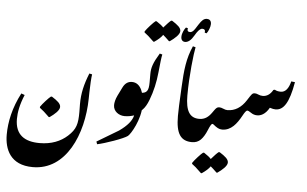

<svg xmlns="http://www.w3.org/2000/svg" viewBox="-84 -1327 2940 1838"><g transform="rotate(5 1385.5 -408.5)"><path d="M404 -120H412C458 -152 504 -192 504 -225C504 -257 473 -282 418 -317H408C391 -306 330 -239 312 -211V-201C339 -181 364 -160 404 -120Z M293 371C612 371 765 15 770 -329C770 -349 771 -368 771 -388C772 -456 777 -535 782 -563L755 -569C712 -461 691 -375 691 -269C691 -244 692 -219 692 -194C692 -79 679 -27 604 41C539 100 451 136 338 136C195 136 102 78 102 -75C102 -138 116 -215 156 -310L123 -322C48 -179 18 -40 18 83C18 220 75 371 293 371Z M888 99C963 84 1139 22 1175 -6C1203 -28 1289 -171 1289 -311C1289 -418 1257 -524 1169 -524C1131 -524 1102 -504 1082 -463L1042 -382C1024 -345 1017 -312 1017 -288C1017 -229 1071 -192 1126 -192C1161 -192 1189 -198 1217 -207C1206 -156 1162 -103 1086 -50C1017 -9 948 33 879 74Z M1339 -926H1347C1384 -951 1412 -976 1427 -999C1443 -986 1459 -971 1487 -944H1495C1541 -976 1587 -1016 1587 -1049C1587 -1081 1556 -1106 1501 -1141H1491C1479 -1133 1449 -1102 1421 -1069C1408 -1084 1387 -1101 1353 -1123H1343C1326 -1112 1265 -1045 1247 -1017V-1007C1276 -986 1290 -973 1339 -926Z M1221 -238C1275 -238 1318 -281 1351 -368C1384 -454 1404 -544 1413 -637C1422 -730 1429 -788 1435 -811L1410 -818C1352 -723 1337 -675 1337 -615V-536C1337 -452 1319 -428 1255 -428C1222 -428 1181 -401 1181 -318C1181 -280 1193 -238 1221 -238Z M1641 -950C1671 -950 1699 -973 1726 -1020C1738 -1040 1748 -1056 1758 -1067C1772 -1082 1784 -1090 1795 -1090C1817 -1090 1826 -1077 1821 -1055L1839 -1050C1856 -1070 1873 -1115 1873 -1142C1873 -1178 1851 -1188 1831 -1188C1801 -1188 1781 -1167 1756 -1128L1727 -1083C1709 -1056 1694 -1048 1680 -1048C1659 -1048 1651 -1061 1657 -1083L1638 -1088C1623 -1070 1602 -1032 1602 -995C1602 -966 1618 -950 1641 -950Z M1791 0C1853 0 1884 -52 1884 -131C1884 -192 1872 -228 1840 -228C1749 -228 1708 -292 1708 -441C1708 -631 1733 -846 1746 -908L1720 -915C1666 -794 1654 -683 1646 -517C1638 -353 1635 -303 1635 -238C1635 -69 1681 0 1791 0Z M1902 288H1910C1947 263 1975 238 1990 215C2006 228 2022 243 2050 270H2058C2104 238 2150 198 2150 165C2150 133 2119 108 2064 73H2054C2042 81 2012 112 1984 145C1971 130 1950 113 1916 91H1906C1889 102 1828 169 1810 197V207C1839 228 1848 236 1902 288Z M1791 0C1824 0 1852 -11 1874 -33C1895 -54 1915 -86 1932 -128C1949 -170 1962 -191 1970 -191C1973 -191 1977 -190 1981 -187C2015 -159 2037 -145 2068 -145C2112 -145 2142 -182 2142 -255C2142 -309 2128 -335 2102 -335C2090 -335 2077 -338 2062 -345C2047 -352 2033 -355 2022 -355C2002 -355 1992 -344 1976 -322L1959 -298C1930 -257 1895 -228 1841 -228C1794 -228 1747 -198 1747 -101C1747 -54 1753 0 1791 0Z M2068 -145C2110 -145 2145 -162 2175 -190C2203 -216 2227 -252 2250 -294C2269 -329 2282 -347 2293 -347C2300 -347 2313 -341 2330 -329C2347 -317 2367 -310 2390 -310C2421 -310 2467 -325 2505 -393C2528 -385 2547 -382 2560 -382C2636 -382 2688 -455 2723 -658L2687 -662C2671 -595 2640 -555 2596 -555C2573 -555 2550 -560 2538 -569L2524 -566C2501 -525 2469 -500 2427 -500C2412 -500 2398 -503 2385 -509C2372 -515 2360 -518 2351 -518C2337 -518 2330 -516 2319 -503C2310 -492 2299 -475 2280 -445C2234 -373 2173 -335 2102 -335C2062 -335 2028 -300 2028 -225C2028 -184 2040 -145 2068 -145Z"/></g></svg>

Font: Noto Nastaliq Urdu
Style: Bold
Weight: 700
Designer: Monotype Design Team (Patrick Giasson: type design, Kamal Mansour: OpenType code, Glenda Bellarosa). Updated by Simon Co
Foundry: Monotype Imaging Inc., Simon Cozens
Version: Version 3.009